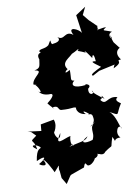

<svg xmlns="http://www.w3.org/2000/svg" viewBox="-62 -894 740 1050"><g transform="rotate(-5 308.0 -368.5)"><path d="M311 -103C329 -83 292 -96 304 -150C270 -141 207 -90 250 -171C248 -110 207 -169 219 -187C200 -151 244 -202 221 -247L148 -227V-191L73 -194C102 -187 82 -197 118 -168C71 -126 101 -160 117 -93C65 -121 116 -124 137 -101C135 -92 113 -102 109 -29C163 -61 162 -40 120 -12C126 -3 179 11 144 -32C154 -37 196 30 201 40C245 -20 217 15 229 36L236 75L261 110L285 66L291 61L363 28C372 -10 374 13 385 19C415 23 443 -42 415 -12C465 -28 430 -50 449 -37C444 -45 473 -22 486 -47C540 -94 513 -48 532 -125C561 -77 523 -115 576 -118C543 -143 571 -202 589 -166C575 -174 565 -237 528 -262C589 -237 560 -238 595 -304C566 -319 567 -328 579 -339C522 -352 516 -294 483 -333C507 -339 479 -375 508 -336C480 -353 443 -375 442 -387C465 -370 420 -352 423 -399C455 -426 386 -429 415 -421C343 -405 327 -428 352 -450C326 -449 338 -463 332 -510C291 -481 312 -512 321 -515C283 -555 344 -579 354 -602C299 -581 329 -577 388 -620C391 -597 350 -624 429 -596C419 -603 414 -623 460 -564C464 -595 474 -575 478 -545C450 -547 451 -543 504 -512C472 -493 435 -471 457 -468L492 -491L579 -518L578 -514C603 -523 579 -537 572 -498C637 -535 577 -537 616 -543C573 -588 621 -613 616 -605C573 -654 592 -620 566 -682C600 -634 537 -682 580 -698C539 -712 521 -704 550 -725C530 -728 488 -704 505 -726C499 -675 506 -749 501 -738L459 -772L429 -803L446 -847L393 -805L416 -705C404 -728 333 -752 369 -699C321 -730 319 -668 279 -696C279 -696 312 -671 248 -659C235 -671 248 -700 227 -655C207 -635 177 -641 174 -625C199 -615 152 -623 171 -582C168 -545 174 -534 139 -524C199 -521 124 -488 127 -448C177 -431 200 -482 136 -440C138 -455 185 -384 150 -408C159 -399 174 -382 219 -388C248 -382 178 -324 194 -339C218 -310 247 -297 218 -313C256 -326 247 -299 265 -296C338 -297 328 -309 353 -300C342 -313 343 -261 403 -262C396 -257 365 -297 415 -263C406 -248 432 -277 438 -237C449 -196 376 -166 456 -224C399 -185 443 -162 423 -118C379 -99 346 -106 397 -140C386 -113 349 -113 293 -91Z"/></g></svg>

Font: Asimov Aggro
Style: It
Weight: 500
Designer: Google
Version: Version 2.000980; 2014